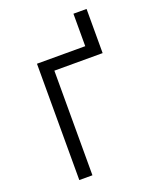

<svg xmlns="http://www.w3.org/2000/svg" viewBox="-168 -1040 937 1140"><g transform="rotate(-20 300.0 -470.0)"><path d="M132 0V-735H437V-940H520V-661H215V0Z"/></g></svg>

Font: Iosevka Meiseki Sans
Style: Regular
Weight: 400
Monospace: yes
Designer: Belleve Invis
Foundry: Belleve Invis
Version: Version 11.2.6; ttfautohint (v1.8.4)